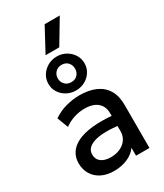

<svg xmlns="http://www.w3.org/2000/svg" viewBox="-249 -1115 1050 1226"><g transform="rotate(-30 276.0 -502.0)"><path d="M214 15Q162.5 15 123.5 -4.2Q84.5 -23.5 62.8 -58.8Q41 -94 41 -142Q41 -182.5 61.5 -215.2Q82 -248 125.2 -269.5Q168.5 -291 236.5 -298.2Q304.5 -305.5 400 -296L402 -220Q334 -229.5 285 -228Q236 -226.5 204.8 -215.8Q173.5 -205 158.8 -187.2Q144 -169.5 144 -146.5Q144 -110.5 169.8 -91Q195.5 -71.5 240.5 -71.5Q279 -71.5 309.5 -85.5Q340 -99.5 357.8 -125Q375.5 -150.5 375.5 -185V-316.5Q375.5 -349.5 361.5 -373.8Q347.5 -398 319 -411.5Q290.5 -425 248 -425Q209 -425 171 -413.2Q133 -401.5 98.5 -376.5L67.5 -457.5Q114 -489 164.5 -502Q215 -515 261.5 -515Q330.5 -515 379.8 -493.2Q429 -471.5 455.5 -427.8Q482 -384 482 -317.5V0H383V-58.5Q358 -23 313.5 -4Q269 15 214 15ZM261 -552Q224 -552 193.8 -568.5Q163.5 -585 145.5 -613.2Q127.5 -641.5 127.5 -676.5Q127.5 -711.5 145.5 -739.8Q163.5 -768 193.8 -785Q224 -802 261 -802Q297.5 -802 327.5 -785Q357.5 -768 375.5 -739.8Q393.5 -711.5 393.5 -676.5Q393.5 -641.5 375.5 -613.2Q357.5 -585 327.5 -568.5Q297.5 -552 261 -552ZM261 -613Q289.5 -613 306.8 -631.2Q324 -649.5 324 -676.5Q324 -703.5 306.8 -722Q289.5 -740.5 261 -740.5Q232.5 -740.5 214.8 -722Q197 -703.5 197 -676.5Q197 -649.5 214.8 -631.2Q232.5 -613 261 -613ZM203.5 -844.5 297.5 -1019H409L304.5 -844.5Z"/></g></svg>

Font: Geologica Roman
Style: Regular
Weight: 400
Designer: Sindre Bremnes, Frode Helland
Foundry: Monokrom Skriftforlag AS
Version: Version 1.010;gftools[0.9.28]